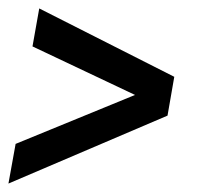

<svg xmlns="http://www.w3.org/2000/svg" viewBox="-50 -508 472 455"><path d="M347 -234 -30 -73 -13 -167 270 -283 27 -398 43 -488 363 -326Z"/></svg>

Font: Cabin Medium
Style: Italic
Weight: 500
Italic angle: -7°
Designer: Pablo Impallari
Foundry: Pablo Impallari. http://www.impallari.com Igino Marini. http://www.ikern.com
Version: Version 2.200